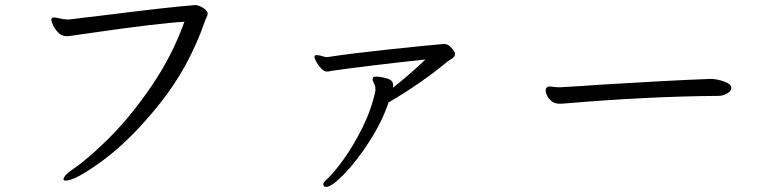

<svg xmlns="http://www.w3.org/2000/svg" viewBox="-20 -684 3040 759"><path d="M378 -622Q656 -657 752 -664Q760 -664 771.5 -659Q783 -654 792 -646Q801 -637 801 -630Q801 -624 796.5 -615.5Q792 -607 790 -600Q727 -419 613 -276Q499 -133 389 -51.5Q279 30 239 30Q231 30 231 24Q231 18 240.5 7.5Q250 -3 268 -15Q329 -56 413.5 -140.5Q498 -225 579.5 -344.5Q661 -464 709 -598Q603 -592 341 -554L257 -542Q252 -541 243 -541Q225 -541 211.5 -554Q198 -567 190.5 -583Q183 -599 183 -605Q183 -614 192 -615H195Q200 -615 217 -611Q234 -607 246 -607H254Q279 -610 310 -614Q341 -618 378 -622Z M1776 -480Q1779 -476 1779 -471Q1779 -459 1763 -450Q1753 -444 1748 -440Q1643 -353 1516 -279Q1491 -204 1441 -126Q1391 -48 1341 3.5Q1291 55 1269 55Q1263 55 1260 51Q1258 47 1258 45Q1258 38 1265.5 31Q1273 24 1275 22Q1300 -1 1339 -55Q1378 -109 1413.5 -181Q1449 -253 1464 -325V-330Q1464 -339 1463 -343Q1460 -351 1456.5 -358.5Q1453 -366 1453 -370L1455 -378Q1457 -381 1465 -381Q1485 -381 1509.5 -374Q1534 -367 1534 -348Q1534 -341 1533 -337Q1595 -385 1662 -449Q1431 -424 1291 -404Q1286 -403 1281.5 -402Q1277 -401 1273 -401Q1262 -401 1250.5 -412.5Q1239 -424 1231 -438.5Q1223 -453 1223 -459Q1223 -464 1226 -465Q1228 -466 1232 -466Q1238 -466 1247 -464Q1256 -462 1261 -460Q1269 -458 1272 -458L1279 -459Q1371 -473 1516.5 -488.5Q1662 -504 1732 -510H1736Q1749 -510 1760 -499.5Q1771 -489 1776 -480Z M2871 -336Q2871 -324 2854.5 -314.5Q2838 -305 2821 -305Q2541 -303 2213 -275Q2205 -274 2192 -274Q2173 -274 2160.5 -284Q2148 -294 2142.5 -306.5Q2137 -319 2137 -326Q2137 -333 2141 -337.5Q2145 -342 2152 -342Q2159 -342 2168.5 -340.5Q2178 -339 2190 -339H2194Q2301 -345 2350 -349Q2624 -366 2787 -372H2790Q2813 -372 2842 -362Q2871 -352 2871 -336Z"/></svg>

Font: Iansui 0.93
Style: Regular
Weight: 400
Designer: But Ko / Fontworks Inc.
Foundry: zi-hi.com / Fontworks Inc.
Version: Version 0.931